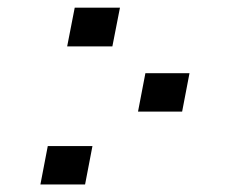

<svg xmlns="http://www.w3.org/2000/svg" viewBox="-20 -512 642 508"><path d="M177.7 -491.7H297.4L277.3 -389.2H157.7ZM364.7 -318.4H481.4L461.9 -216.8H345.2ZM106.4 -125.5H224.6L205.1 -23.9H86.9Z"/></svg>

Font: Hack
Style: Bold Italic
Weight: 700
Italic angle: -11°
Monospace: yes
Designer: Christopher Simpkins
Foundry: Christopher Simpkins
Version: Version 2.017; ttfautohint (v1.4.1) -l 4 -r 80 -G 350 -x 0 -